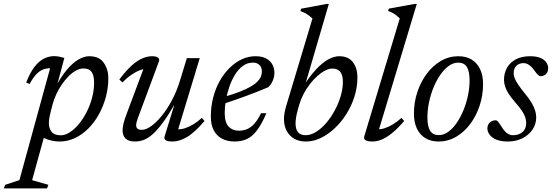

<svg xmlns="http://www.w3.org/2000/svg" viewBox="-110 -730 2890 1004"><path d="M154.5 -143Q148.5 -119.5 147 -106.2Q145.5 -93 145.5 -86Q145.5 -60 159.5 -41.2Q173.5 -22.5 208 -22.5Q230.5 -22.5 254.8 -38Q279 -53.5 301.8 -80.8Q324.5 -108 342.5 -143Q360.5 -178 371.2 -217.8Q382 -257.5 382 -298Q382 -335.5 369 -353.8Q356 -372 326.5 -372Q307.5 -372 287.5 -361Q267.5 -350 248.5 -331Q229.5 -312 212.8 -287.5Q196 -263 183.8 -236Q171.5 -209 164.5 -182.5ZM88.5 -36.5H126.5L58 212L143 236.5L136 255H-90L-83 236.5L-8.5 212L152 -373Q151.5 -373 150.8 -373Q150 -373 149 -373Q131 -373 113.8 -366Q96.5 -359 79.5 -341.2Q62.5 -323.5 45 -291L27 -298.5Q47.5 -351.5 71.2 -381.5Q95 -411.5 120.8 -424Q146.5 -436.5 172.5 -436.5Q186 -436.5 199.8 -433.8Q213.5 -431 226.5 -427L179.5 -251L176 -266Q206.5 -325.5 237.8 -363Q269 -400.5 299.2 -418.2Q329.5 -436 356 -436Q409.5 -436 433 -401.2Q456.5 -366.5 456.5 -321.5Q456.5 -272 443.8 -224Q431 -176 408 -133.8Q385 -91.5 353.2 -59.2Q321.5 -27 282.8 -8.5Q244 10 201 10Q170.5 10 137.5 -1Q104.5 -12 88.5 -36.5Z M751 -17.5 805.5 -194.5H809Q772 -130 742.2 -89.5Q712.5 -49 687.5 -27.5Q662.5 -6 640.5 2Q618.5 10 596.5 10Q562 10 546.5 -5.5Q531 -21 531 -47.5Q531 -63.5 536.2 -85Q541.5 -106.5 552 -134L648 -390.5L661 -370Q644 -371 621.8 -362.8Q599.5 -354.5 576 -338.2Q552.5 -322 530.5 -299L514 -314Q549 -361 578.8 -387.5Q608.5 -414 635 -425Q661.5 -436 685.5 -436Q706.5 -436 716.2 -428.8Q726 -421.5 721 -408.5L610 -110Q606.5 -99.5 604.2 -90.8Q602 -82 602 -75Q602 -63.5 609 -57.2Q616 -51 632 -51Q653 -51 680.2 -70.2Q707.5 -89.5 735.8 -124.2Q764 -159 789.2 -206.2Q814.5 -253.5 831.5 -309.5L867 -426H934.5L817.5 -40L818 -54.5Q834.5 -52.5 855.8 -59Q877 -65.5 900.2 -79.5Q923.5 -93.5 945.5 -113.5L959.5 -97.5Q906.5 -35.5 866.8 -12.8Q827 10 793.5 10Q766 10 756.5 3.2Q747 -3.5 751 -17.5Z M1212.5 -402.5Q1183 -402.5 1159.5 -385Q1136 -367.5 1118.2 -338.5Q1100.5 -309.5 1088.8 -274.8Q1077 -240 1071 -205Q1065 -170 1065 -141Q1065 -89.5 1085.5 -68Q1106 -46.5 1139 -46.5Q1161.5 -46.5 1181.2 -54.5Q1201 -62.5 1219.2 -82.2Q1237.5 -102 1255 -138H1283Q1258.5 -81 1234.2 -48.8Q1210 -16.5 1181.8 -3.2Q1153.5 10 1116 10Q1078.5 10 1050.8 -4.8Q1023 -19.5 1007.8 -48.5Q992.5 -77.5 992.5 -120Q992.5 -172.5 1004.8 -220Q1017 -267.5 1039.2 -306.8Q1061.5 -346 1090.8 -375Q1120 -404 1154.5 -420Q1189 -436 1225.5 -436Q1260.5 -436 1282.5 -423.8Q1304.5 -411.5 1314.8 -391.8Q1325 -372 1325 -349.5Q1325 -328 1315.8 -306.8Q1306.5 -285.5 1292 -273.5Q1263 -261.5 1234 -250Q1205 -238.5 1175.8 -227.8Q1146.5 -217 1117.2 -206.8Q1088 -196.5 1058.5 -187L1060 -223Q1108 -236.5 1142.5 -250Q1177 -263.5 1199.8 -276.5Q1222.5 -289.5 1235.5 -302.8Q1248.5 -316 1254 -329.2Q1259.5 -342.5 1259.5 -356Q1259.5 -370 1254 -380.2Q1248.5 -390.5 1238.2 -396.5Q1228 -402.5 1212.5 -402.5Z M1448 -158.5Q1441.5 -136.5 1438.5 -117.8Q1435.5 -99 1435.5 -84.5Q1435.5 -53.5 1448.8 -38.2Q1462 -23 1488 -23Q1515 -23 1542.8 -40.2Q1570.5 -57.5 1595.5 -86.5Q1620.5 -115.5 1640.2 -152Q1660 -188.5 1671.5 -227.2Q1683 -266 1683 -302.5Q1683 -336.5 1669.5 -354Q1656 -371.5 1628.5 -371.5Q1610.5 -371.5 1590 -361Q1569.5 -350.5 1549 -332Q1528.5 -313.5 1510 -289.5Q1491.5 -265.5 1477.2 -238.2Q1463 -211 1455 -183ZM1524 -633.5Q1514.5 -642 1505.5 -648.8Q1496.5 -655.5 1486 -661.2Q1475.5 -667 1461 -672L1464.5 -684.5L1598 -709.5H1609.5L1476 -253.5L1471.5 -271.5Q1507.5 -329 1541 -365.2Q1574.5 -401.5 1605.5 -418.8Q1636.5 -436 1664 -436Q1711.5 -436 1735.2 -405Q1759 -374 1759 -325.5Q1759 -275 1743.8 -226Q1728.5 -177 1701.8 -134.5Q1675 -92 1640.5 -59.5Q1606 -27 1567.5 -8.5Q1529 10 1490 10Q1436.5 10 1405.8 -22.5Q1375 -55 1375 -108Q1375 -123 1377.8 -139.2Q1380.5 -155.5 1385.5 -172.5Z M1980.5 -634Q1971.5 -642.5 1963 -649.2Q1954.5 -656 1944.2 -661.8Q1934 -667.5 1919.5 -672.5L1923.5 -685L2058 -709.5H2069.5L1868 -40.5L1862 -54.5Q1878.5 -52.5 1899.8 -59Q1921 -65.5 1944.2 -79.5Q1967.5 -93.5 1989.5 -113.5L2003.5 -97.5Q1968.5 -56.5 1939 -33Q1909.5 -9.5 1884.8 0.2Q1860 10 1837.5 10Q1814 10 1802.2 3.5Q1790.5 -3 1795 -17.5Z M2287 -436Q2327 -436 2355.8 -418.8Q2384.5 -401.5 2400.2 -369Q2416 -336.5 2416 -290Q2416 -231.5 2398.2 -177.8Q2380.5 -124 2349 -81.8Q2317.5 -39.5 2275.2 -14.8Q2233 10 2183.5 10Q2144 10 2115 -7.2Q2086 -24.5 2070.2 -57.2Q2054.5 -90 2054.5 -136Q2054.5 -194.5 2072.2 -248.2Q2090 -302 2121.5 -344.2Q2153 -386.5 2195.2 -411.2Q2237.5 -436 2287 -436ZM2184.5 -23.5Q2210 -23.5 2233.8 -40.5Q2257.5 -57.5 2277.8 -86.8Q2298 -116 2313.2 -153Q2328.5 -190 2337 -230.5Q2345.5 -271 2345.5 -310Q2345.5 -357.5 2331.2 -380Q2317 -402.5 2286 -402.5Q2260.5 -402.5 2236.8 -385.5Q2213 -368.5 2192.8 -339.2Q2172.5 -310 2157.2 -273Q2142 -236 2133.5 -195.5Q2125 -155 2125 -116Q2125 -69 2139.2 -46.2Q2153.5 -23.5 2184.5 -23.5Z M2481.5 -101Q2488.5 -101 2495 -93Q2501.5 -85 2516 -62.5Q2530.5 -40 2544.2 -31.5Q2558 -23 2572 -23Q2592 -23 2607.8 -30.2Q2623.5 -37.5 2632.5 -51.8Q2641.5 -66 2641.5 -86.5Q2641.5 -101 2636.8 -116Q2632 -131 2619.8 -149.8Q2607.5 -168.5 2584.5 -194.5Q2562 -220.5 2549 -241Q2536 -261.5 2530.8 -279Q2525.5 -296.5 2525.5 -313Q2525.5 -347 2541 -375Q2556.5 -403 2587 -419.5Q2617.5 -436 2661.5 -436Q2695 -436 2715.8 -427.2Q2736.5 -418.5 2746.5 -404Q2756.5 -389.5 2756.5 -372Q2756.5 -360.5 2751.5 -351.2Q2746.5 -342 2737.5 -336.8Q2728.5 -331.5 2716.5 -331.5Q2711.5 -331.5 2704.5 -337.2Q2697.5 -343 2684 -362Q2670.5 -381 2656.2 -390.5Q2642 -400 2629 -400Q2604 -400 2590 -385.8Q2576 -371.5 2576 -345.5Q2576 -334.5 2581.5 -320.5Q2587 -306.5 2599.8 -287.5Q2612.5 -268.5 2634 -242Q2656 -216 2669 -193.8Q2682 -171.5 2688 -152.8Q2694 -134 2694 -117Q2694 -81 2674.5 -52.2Q2655 -23.5 2621.5 -6.8Q2588 10 2545.5 10Q2509 10 2485.2 0Q2461.5 -10 2450 -26Q2438.5 -42 2438.5 -59.5Q2438.5 -71 2444 -80.5Q2449.5 -90 2459.2 -95.5Q2469 -101 2481.5 -101Z"/></svg>

Font: Newsreader 18pt
Style: Italic
Weight: 400
Italic angle: -17°
Version: Version 1.003